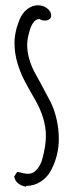

<svg xmlns="http://www.w3.org/2000/svg" viewBox="-20 -694 287 728"><path d="M34 -25 45 -42Q51 -42 64 -38Q79 -35 87 -35Q105 -35 119.5 -51Q134 -67 141 -93Q154 -141 154 -179Q154 -245 112 -318L101 -337Q82 -370 69 -396Q56 -422 47 -452Q35 -491 35 -530Q35 -574 55 -622Q65 -645 83.5 -659.5Q102 -674 125 -674Q143 -674 158.5 -662.5Q174 -651 174 -635Q174 -626 167 -621Q160 -616 150 -616Q139 -616 129 -622Q107 -621 94 -583Q83 -548 83 -525Q83 -496 92 -466.5Q101 -437 115 -413L137 -373L172 -307Q186 -279 194.5 -242Q203 -205 203 -167Q203 -106 175 -51Q161 -23 135.5 -6Q110 11 79 11V14Q61 11 48.5 1Q36 -9 34 -25Z"/></svg>

Font: Amatic SC
Style: Bold
Weight: 700
Designer: Multiple Designers
Foundry: Vernon Adams
Version: Version 2.505